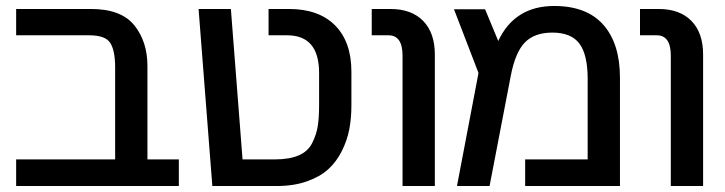

<svg xmlns="http://www.w3.org/2000/svg" viewBox="-20 -622 2425 642"><path d="M473 -401V-89H578V0H34V-89H365V-397Q365 -452 349 -478Q333 -504 278 -504H34V-592H284Q385 -592 429 -537.5Q473 -483 473 -401Z M1155 -269Q1155 -227 1148 -190Q1141 -153 1123 -117Q1105 -81 1077.5 -56Q1050 -31 1006 -15.5Q962 0 905 0H690L644 -592H752L791 -89H899Q948 -89 979 -102.5Q1010 -116 1024 -144Q1038 -172 1042.5 -200Q1047 -228 1047 -273V-378Q1047 -504 940 -504H878V-592H946Q1046 -592 1100.5 -537Q1155 -482 1155 -382Z M1434 -440V0H1326V-436Q1326 -504 1279 -504H1223V-592H1285Q1356 -592 1395 -552Q1434 -512 1434 -440Z M1508 0 1580 -378 1498 -591H1602L1646 -485Q1701 -602 1833 -602Q1942 -602 1997.5 -539Q2053 -476 2053 -362V0H1736V-89H1945V-358Q1945 -439 1917.5 -476Q1890 -513 1827 -513Q1767 -513 1735 -480Q1703 -447 1688 -369L1617 0Z M2331 -440V0H2223V-436Q2223 -504 2176 -504H2120V-592H2182Q2253 -592 2292 -552Q2331 -512 2331 -440Z"/></svg>

Font: LT Superior Semi-bold
Style: Regular
Weight: 600
Designer: Daniel Lyons
Foundry: LyonsType
Version: Version 1.0